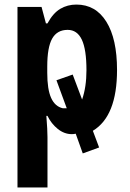

<svg xmlns="http://www.w3.org/2000/svg" viewBox="-20 -577 566 837"><path d="M293 7.8Q260.3 7.8 231.9 -14.9Q203.6 -37.6 187 -71.8H182.1Q184.6 -40.5 185.8 -17.3Q187 5.9 187 21V240.2H56.2V-546.9H161.1L180.2 -475.1H187Q211.4 -520 242.9 -538.6Q274.4 -557.1 313 -557.1Q397 -557.1 443.6 -482.4Q490.2 -407.7 490.2 -272Q490.2 -70.3 384.8 -6.8L412.1 65.9L340.8 91.8L310.1 5.9Q302.2 7.8 293 7.8ZM274.9 -446.8Q229 -446.8 207.5 -408.9Q186 -371.1 186 -287.1V-259.8Q186 -187.5 202.9 -150.1Q219.7 -112.8 253.9 -105H271L226.1 -227.1L296.9 -252L337.9 -143.1Q356.9 -197.8 356.9 -271Q356.9 -361.3 336.7 -404.1Q316.4 -446.8 274.9 -446.8Z"/></svg>

Font: Open Sans Condensed
Style: Bold
Weight: 700
Width: 3
Designer: Monotype Design Team
Foundry: Monotype Imaging Inc.
Version: Version 3.003; ttfautohint (v1.8.4)